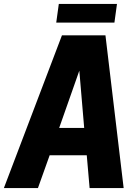

<svg xmlns="http://www.w3.org/2000/svg" viewBox="-55 -963 716 983"><path d="M232.9 -847.2 246.1 -942.9H543.9L530.8 -847.2ZM262.2 -782.2H484.9L578.1 0H403.8L389.2 -168H199.2L139.2 0H-35.2ZM351.1 -601.1 248 -308.1H376Z"/></svg>

Font: Cooper Hewitt
Style: Bold Italic
Weight: 712
Designer: Village Type and Design LLC
Foundry: Cooper Hewitt Smithsonian Design Museum
Version: 1.000